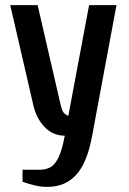

<svg xmlns="http://www.w3.org/2000/svg" viewBox="-20 -520 505 750"><path d="M165 210Q138 210 112.5 203.5Q87 197 68 190V143H135Q160 143 178 132.5Q196 122 209.5 93Q223 64 233 10Q187 10 154.5 -23.5Q122 -57 110 -110L20 -500H127L217 -110Q223 -83 233 -75.5Q243 -68 247 -68L328 -500H435L340 10Q321 115 278 162.5Q235 210 165 210Z"/></svg>

Font: Cuprum SemiBold
Style: Regular
Weight: 600
Designer: Jovanny Lemonad
Foundry: Jovanny Lemonad
Version: Version 3.000